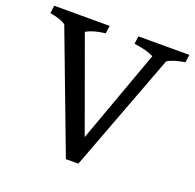

<svg xmlns="http://www.w3.org/2000/svg" viewBox="-120 -801 939 926"><g transform="rotate(20 349.5 -338.0)"><path d="M311 0 81 -609Q52 -628 0 -636L5 -676H290L284 -636Q222 -629 187 -608L360 -131L533 -609Q497 -628 432 -636L437 -676H699L693 -636Q635 -628 604 -608L375 0Z"/></g></svg>

Font: Cambo
Style: Regular
Weight: 400
Designer: Carolina Giovagnoli, Andres Torresi
Foundry: Carolina Giovagnoli, Andres Torresi
Version: Version 2.001